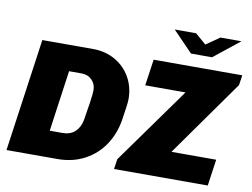

<svg xmlns="http://www.w3.org/2000/svg" viewBox="-90 -1018 1509 1150"><g transform="rotate(10 664.5 -443.0)"><path d="M683 -428Q683 -411 679 -381.5Q675 -352 667 -300Q654 -215 609.5 -147Q565 -79 492 -39.5Q419 0 325 0H16L113 -686H422Q497 -686 556.5 -652Q616 -618 649.5 -559Q683 -500 683 -428ZM303 -530 251 -159H328Q377 -159 405.5 -186.5Q434 -214 442 -259Q451 -311 459 -366.5Q467 -422 467 -443Q467 -480 442.5 -505Q418 -530 380 -530ZM1329 -686 1320 -625 991 -161H1263L1240 0H670L679 -61L1012 -526H767L790 -686ZM1079 -829 1161 -886H1289L1132 -761H1004L883 -886H1013Z"/></g></svg>

Font: Chivo Black Italic
Style: Regular
Weight: 900
Italic angle: -8.05°
Designer: Hector Gatti
Foundry: Omnibus-Type
Version: Version 1.007